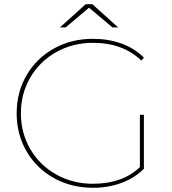

<svg xmlns="http://www.w3.org/2000/svg" viewBox="-20 -887 814 910"><path d="M59 -350Q59 -450 106 -530.5Q153 -611 235.5 -657Q318 -703 421 -703Q494 -703 556 -680.5Q618 -658 662 -614L650 -600Q562 -684 421 -684Q325 -684 246.5 -640Q168 -596 123.5 -519.5Q79 -443 79 -350Q79 -257 123.5 -180.5Q168 -104 246.5 -60Q325 -16 421 -16Q490 -16 548 -36.5Q606 -57 650 -102L662 -87Q618 -43 555.5 -20Q493 3 421 3Q318 3 235.5 -43Q153 -89 106 -169.5Q59 -250 59 -350ZM643 -89V-343H662V-87ZM386 -867H418L540 -757H513L399 -853H405L291 -757H264Z"/></svg>

Font: iiserrat Thin
Style: Regular
Weight: 100
Designer: Akira Ohta
Foundry: Akira Ohta
Version: Version 1.200;Glyphs 3.3.1 (3343)